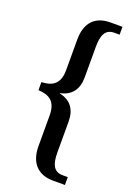

<svg xmlns="http://www.w3.org/2000/svg" viewBox="-166 -823 704 1012"><g transform="rotate(20 186.0 -316.5)"><path d="M270 127H337V83H308C258 83 241 46 241 -21V-193C241 -259 212 -303 147 -317V-319C211 -332 241 -376 241 -441V-612C241 -680 258 -716 308 -716H337V-760H270C182 -760 136 -708 136 -616V-443C136 -363 92 -342 35 -340V-295C92 -292 136 -272 136 -190V-18C136 72 182 127 270 127Z"/></g></svg>

Font: Noto Serif Thai Condensed Medium
Style: Regular
Weight: 500
Width: 3
Designer: Monotype Design Team
Foundry: Monotype Imaging Inc.
Version: Version 2.002